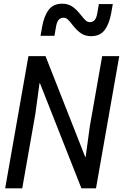

<svg xmlns="http://www.w3.org/2000/svg" viewBox="-20 -1020 666 1040"><path d="M8 0 134 -716H226.5L441.5 -170H444L466.5 -335.5L533.5 -716H626L500 0H421L196.5 -569H194L171.5 -403L100.5 0ZM473.5 -824Q442.5 -824 419.5 -839.2Q396.5 -854.5 373.5 -884Q356.5 -906.5 346.5 -915.2Q336.5 -924 323.5 -924Q307.5 -924 297.5 -912.2Q287.5 -900.5 283 -873L275 -826H199.5L208 -874Q218.5 -933.5 243.8 -966.8Q269 -1000 317 -1000Q348 -1000 371 -984.8Q394 -969.5 417 -940Q434.5 -917.5 444.5 -908.8Q454.5 -900 467 -900Q483 -900 493 -911.8Q503 -923.5 507.5 -951L515.5 -998H591L582.5 -950Q572 -890.5 546.8 -857.2Q521.5 -824 473.5 -824Z"/></svg>

Font: Google Sans Code
Style: Italic
Weight: 400
Italic angle: -10°
Monospace: yes
Designer: Google Sans Code Authors
Foundry: Google LLC
Version: Version 6.000